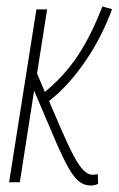

<svg xmlns="http://www.w3.org/2000/svg" viewBox="-20 -561 365 591"><path d="M8 0 92 -532H125L94 -335L118 -278Q177 -326 219 -389Q261 -452 295 -541L325 -533Q293 -446 242 -371.5Q191 -297 131 -250L164 -173Q189 -115 206.5 -82Q224 -49 238 -36Q252 -23 265 -23Q272 -23 281 -25L282 5Q271 10 259 10Q240 10 224 -2Q208 -14 191 -44Q174 -74 151 -127L85 -282L41 0Z"/></svg>

Font: Georama Condensed ExtraLight
Style: Italic
Weight: 200
Width: 3
Italic angle: -9°
Designer: Jean-Baptiste Levee
Foundry: Production Type
Version: Version 1.000